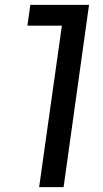

<svg xmlns="http://www.w3.org/2000/svg" viewBox="-20 -765 422 785"><path d="M140 0H240L344 -745H104L92 -660H233Z"/></svg>

Font: Mluvka Medium
Style: Italic
Weight: 500
Italic angle: -8°
Designer: Modified by Jiří Krblich, Original typeface by Gumpita Rahayu
Foundry: Gumpita Rahayu & Jiří Krblich
Version: Version 2.000;Glyphs 3.1.1 (3134)